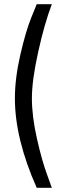

<svg xmlns="http://www.w3.org/2000/svg" viewBox="-20 -770 304 915"><path d="M155 125Q51 -109 51 -301Q51 -397 77 -509.5Q103 -622 129 -686L155 -750H227Q192 -658 162 -522.5Q132 -387 132 -301.5Q132 -216 156 -109.5Q180 -3 204 61L227 125Z"/></svg>

Font: TitilliumWeb-Regular
Style: Regular
Weight: 400
Version: Version 1.001;PS 57.000;hotconv 1.0.70;makeotf.lib2.5.55311